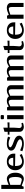

<svg xmlns="http://www.w3.org/2000/svg" viewBox="2360 -3050 698 5457"><g transform="rotate(-90 2708.5 -321.0)"><path d="M183.1 -377V-89.8L269 -63Q306.2 -50.8 328.1 -50.8Q408.2 -50.8 408.2 -232.9Q408.2 -416 328.1 -416Q306.2 -416 269 -403.8ZM173.8 -47.9Q169.9 -49.8 166 -49.8Q156.2 -49.8 147.7 -36.4Q139.2 -22.9 135.7 -9.8L131.8 3.9L66.9 0V-632.8H183.1V-421.9L252.9 -450.2Q316.4 -475.1 352.1 -475.1Q431.6 -475.1 480.2 -408.4Q528.8 -341.8 528.8 -232.9Q528.8 -124.5 480.2 -58.3Q431.6 7.8 352.1 7.8Q316.4 7.8 252.9 -17.1Z M723.1 -292 954.1 -293.9Q952.6 -357.4 923.1 -391.1Q893.6 -424.8 839.8 -424.8Q791 -424.8 761.2 -390.9Q731.4 -356.9 723.1 -292ZM719.7 -242.2V-237.8Q719.7 -133.3 751.2 -87.6Q782.7 -42 857.9 -42Q875 -42 899.2 -49.1Q923.3 -56.2 940.9 -64.9L1033.7 -110.8L1060.1 -48.8Q1024.4 -31.2 963.1 -11.7Q901.9 7.8 850.1 7.8Q737.3 7.8 668.2 -58.8Q599.1 -125.5 599.1 -234.9Q599.1 -342.8 667 -408.9Q734.9 -475.1 845.7 -475.1Q946.8 -475.1 1008.8 -422.1Q1070.8 -369.1 1070.8 -282.2V-234.9Z M1139.6 -34.2 1162.6 -98.1 1181.6 -89.8Q1286.6 -42 1348.6 -42Q1476.6 -42 1476.6 -104Q1476.6 -151.4 1329.6 -204.1Q1305.7 -212.9 1294.7 -217Q1283.7 -221.2 1261.7 -231Q1239.7 -240.7 1228 -247.8Q1216.3 -254.9 1200.4 -267.1Q1184.6 -279.3 1176.5 -291Q1168.5 -302.7 1162.4 -318.6Q1156.2 -334.5 1156.2 -352.1Q1156.2 -407.7 1211.2 -441.4Q1266.1 -475.1 1356.4 -475.1Q1462.9 -475.1 1553.2 -441.9L1529.3 -377L1508.3 -387.2Q1452.6 -412.1 1424.6 -418.5Q1396.5 -424.8 1358.4 -424.8Q1306.6 -424.8 1279.1 -412.4Q1251.5 -399.9 1251.5 -377Q1251.5 -361.3 1273.4 -344.2Q1295.4 -327.1 1325.7 -313.5Q1356 -299.8 1402.3 -283.2Q1424.8 -274.9 1438.2 -269.8Q1451.7 -264.6 1472.9 -254.9Q1494.1 -245.1 1507.3 -237.1Q1520.5 -229 1536.1 -216.3Q1551.8 -203.6 1560.5 -190.9Q1569.3 -178.2 1575.4 -161.4Q1581.5 -144.5 1581.5 -126Q1581.5 -65.4 1517.8 -28.8Q1454.1 7.8 1348.6 7.8Q1253.9 7.8 1139.6 -34.2Z M1692.4 -399.9H1609.4V-450.2H1692.4V-542L1809.1 -575.2V-450.2Q1859.9 -450.2 1909.4 -454.1Q1959 -458 1959.5 -458V-399.9H1809.1V-274.9Q1809.1 -250 1803.7 -189.7Q1798.3 -129.4 1798.3 -124Q1798.3 -88.4 1818.8 -69.1Q1839.4 -49.8 1877.4 -49.8Q1896.5 -49.8 1932.1 -63L1950.2 -17.1Q1927.2 -7.3 1890.9 0.2Q1854.5 7.8 1838.4 7.8Q1772.5 7.8 1732.4 -23.9Q1692.4 -55.7 1692.4 -107.9Z M2167 -579.1Q2167 -558.1 2137.7 -558.1H2079.1Q2062.5 -558.1 2056.2 -564.7Q2049.8 -571.3 2049.8 -579.1V-629.9Q2049.8 -649.9 2079.1 -649.9H2137.7Q2167 -649.9 2167 -629.9ZM2049.8 0V-466.8H2166V0Z M2299.8 -466.8 2384.8 -471.2 2409.7 -420.9 2469.7 -453.1Q2511.2 -475.1 2568.8 -475.1Q2614.3 -475.1 2648.7 -459.2Q2683.1 -443.4 2700.7 -415L2770 -453.1Q2811.5 -475.1 2869.1 -475.1Q2935.1 -475.1 2975.6 -443.1Q3016.1 -411.1 3016.1 -358.9V0H2899.9V-344.2Q2899.9 -382.3 2886 -402.6Q2872.1 -422.9 2845.7 -422.9Q2817.9 -422.9 2790 -411.1L2714.8 -377Q2715.8 -371.1 2715.8 -358.9V0H2600.1V-344.2Q2600.1 -382.3 2586.2 -402.6Q2572.3 -422.9 2545.9 -422.9Q2517.6 -422.9 2489.7 -411.1L2416 -377V0H2299.8Z M3144.5 -466.8 3229.5 -471.2 3254.4 -420.9 3314.5 -453.1Q3356 -475.1 3413.6 -475.1Q3459 -475.1 3493.4 -459.2Q3527.8 -443.4 3545.4 -415L3614.7 -453.1Q3656.2 -475.1 3713.9 -475.1Q3779.8 -475.1 3820.3 -443.1Q3860.8 -411.1 3860.8 -358.9V0H3744.6V-344.2Q3744.6 -382.3 3730.7 -402.6Q3716.8 -422.9 3690.4 -422.9Q3662.6 -422.9 3634.8 -411.1L3559.6 -377Q3560.5 -371.1 3560.5 -358.9V0H3444.8V-344.2Q3444.8 -382.3 3430.9 -402.6Q3417 -422.9 3390.6 -422.9Q3362.3 -422.9 3334.5 -411.1L3260.7 -377V0H3144.5Z M4014.6 -399.9H3931.6V-450.2H4014.6V-542L4131.3 -575.2V-450.2Q4182.1 -450.2 4231.7 -454.1Q4281.2 -458 4281.7 -458V-399.9H4131.3V-274.9Q4131.3 -250 4126 -189.7Q4120.6 -129.4 4120.6 -124Q4120.6 -88.4 4141.1 -69.1Q4161.6 -49.8 4199.7 -49.8Q4218.8 -49.8 4254.4 -63L4272.5 -17.1Q4249.5 -7.3 4213.1 0.2Q4176.8 7.8 4160.6 7.8Q4094.7 7.8 4054.7 -23.9Q4014.6 -55.7 4014.6 -107.9Z M4454.6 -292 4685.5 -293.9Q4684.1 -357.4 4654.5 -391.1Q4625 -424.8 4571.3 -424.8Q4522.5 -424.8 4492.7 -390.9Q4462.9 -356.9 4454.6 -292ZM4451.2 -242.2V-237.8Q4451.2 -133.3 4482.7 -87.6Q4514.2 -42 4589.4 -42Q4606.4 -42 4630.6 -49.1Q4654.8 -56.2 4672.4 -64.9L4765.1 -110.8L4791.5 -48.8Q4755.9 -31.2 4694.6 -11.7Q4633.3 7.8 4581.5 7.8Q4468.8 7.8 4399.7 -58.8Q4330.6 -125.5 4330.6 -234.9Q4330.6 -342.8 4398.4 -408.9Q4466.3 -475.1 4577.1 -475.1Q4678.2 -475.1 4740.2 -422.1Q4802.2 -369.1 4802.2 -282.2V-234.9Z M4904.8 0V-466.8L4989.7 -471.2L5016.1 -419.9L5107.9 -456.1Q5156.2 -475.1 5210 -475.1Q5275.4 -475.1 5315.2 -443.1Q5355 -411.1 5355 -358.9V0H5237.8V-340.8Q5237.8 -419.9 5186 -419.9Q5162.1 -419.9 5127.9 -410.2L5021 -376V0Z"/></g></svg>

Font: Resagokr
Style: Bold
Weight: 600
Designer: gluk
Foundry: gluk
Version: Version 0.95